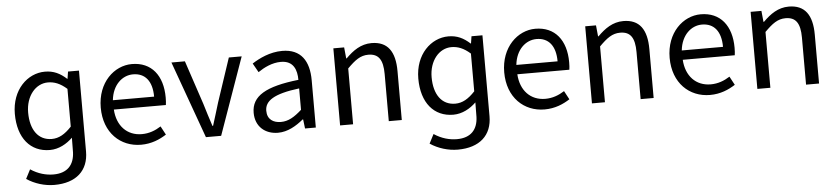

<svg xmlns="http://www.w3.org/2000/svg" viewBox="-43 -744 5261 1206"><g transform="rotate(-5 2587.5 -141.0)"><path d="M259 216C397 216 475 144 475 24V-486H406L399 -441H397C356 -478 316 -498 261 -498C151 -498 50 -402 50 -250C50 -97 128 -5 250 -5C307 -5 357 -34 394 -70L393 22C390 100 348 150 259 150C213 150 163 137 115 105L85 163C136 197 199 216 259 216ZM268 -73C183 -73 134 -142 134 -251C134 -355 196 -429 274 -429C314 -429 351 -415 393 -378V-140C351 -95 313 -73 268 -73Z M824 12C890 12 942 -11 984 -38L955 -92C919 -69 880 -54 834 -54C741 -54 678 -120 672 -223H1000C1002 -235 1003 -253 1003 -270C1003 -409 933 -498 809 -498C698 -498 591 -401 591 -242C591 -83 694 12 824 12ZM671 -282C681 -378 743 -433 811 -433C887 -433 931 -380 931 -282Z M1233 0H1329L1501 -486H1420L1328 -210C1314 -162 1298 -113 1284 -67H1280C1265 -113 1249 -162 1235 -210L1143 -486H1058Z M1687 12C1748 12 1802 -20 1848 -58H1851L1858 0H1926V-298C1926 -419 1876 -498 1757 -498C1679 -498 1611 -464 1566 -435L1598 -378C1636 -404 1687 -430 1743 -430C1823 -430 1843 -370 1843 -308C1636 -285 1545 -232 1545 -126C1545 -39 1606 12 1687 12ZM1711 -54C1663 -54 1625 -77 1625 -132C1625 -194 1681 -234 1843 -254V-119C1796 -77 1758 -54 1711 -54Z M2079 0H2161V-352C2210 -401 2244 -427 2294 -427C2358 -427 2386 -388 2386 -297V0H2468V-308C2468 -432 2422 -498 2320 -498C2253 -498 2203 -462 2157 -416H2154L2147 -486H2079Z M2803 216C2941 216 3019 144 3019 24V-486H2950L2943 -441H2941C2900 -478 2860 -498 2805 -498C2695 -498 2594 -402 2594 -250C2594 -97 2672 -5 2794 -5C2851 -5 2901 -34 2938 -70L2937 22C2934 100 2892 150 2803 150C2757 150 2707 137 2659 105L2629 163C2680 197 2743 216 2803 216ZM2812 -73C2727 -73 2678 -142 2678 -251C2678 -355 2740 -429 2818 -429C2858 -429 2895 -415 2937 -378V-140C2895 -95 2857 -73 2812 -73Z M3368 12C3434 12 3486 -11 3528 -38L3499 -92C3463 -69 3424 -54 3378 -54C3285 -54 3222 -120 3216 -223H3544C3546 -235 3547 -253 3547 -270C3547 -409 3477 -498 3353 -498C3242 -498 3135 -401 3135 -242C3135 -83 3238 12 3368 12ZM3215 -282C3225 -378 3287 -433 3355 -433C3431 -433 3475 -380 3475 -282Z M3667 0H3749V-352C3798 -401 3832 -427 3882 -427C3946 -427 3974 -388 3974 -297V0H4056V-308C4056 -432 4010 -498 3908 -498C3841 -498 3791 -462 3745 -416H3742L3735 -486H3667Z M4411 12C4477 12 4529 -11 4571 -38L4542 -92C4506 -69 4467 -54 4421 -54C4328 -54 4265 -120 4259 -223H4587C4589 -235 4590 -253 4590 -270C4590 -409 4520 -498 4396 -498C4285 -498 4178 -401 4178 -242C4178 -83 4281 12 4411 12ZM4258 -282C4268 -378 4330 -433 4398 -433C4474 -433 4518 -380 4518 -282Z M4710 0H4792V-352C4841 -401 4875 -427 4925 -427C4989 -427 5017 -388 5017 -297V0H5099V-308C5099 -432 5053 -498 4951 -498C4884 -498 4834 -462 4788 -416H4785L4778 -486H4710Z"/></g></svg>

Font: Giro Sans Regular
Style: Regular
Weight: 400
Designer: Paul D. Hunt
Foundry: Adobe Systems Incorporated
Version: Version 1.000;PS 1.0;hotconv 1.0.88;makeotf.lib2.5.647800